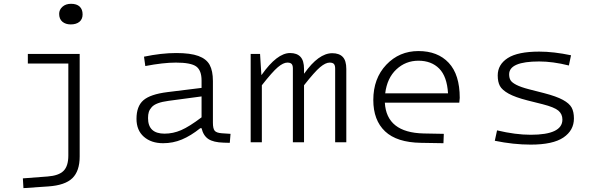

<svg xmlns="http://www.w3.org/2000/svg" viewBox="-20 -741 3109 1000"><path d="M348.1 -613.8Q321.8 -613.8 304.9 -627.9Q288.1 -642.1 288.1 -668.9Q288.1 -690.4 305.2 -705.8Q322.3 -721.2 350.1 -721.2Q379.4 -721.2 394.8 -706.8Q410.2 -692.4 410.2 -666Q410.2 -641.1 393.6 -627.4Q377 -613.8 348.1 -613.8ZM395 74.2Q395 149.9 356.9 187Q318.8 224.1 231 230L102.1 238.8L99.1 188L228 178.2Q286.1 173.8 311 148.9Q335.9 124 335.9 68.8V-410.2H125V-460H395Z M1088.9 -102.1Q1088.9 -71.3 1098.1 -60.1Q1107.4 -48.8 1135.7 -46.9L1180.7 -43.9L1176.8 2.9L1144.5 2Q1091.8 0.5 1065.4 -16.8Q1039.1 -34.2 1029.8 -73.2H1022.9Q973.6 -33.7 927.2 -14.4Q880.9 4.9 829.6 4.9Q767.6 4.9 729.2 -28.8Q690.9 -62.5 690.9 -122.1Q690.9 -187.5 726.8 -218.8Q762.7 -250 851.6 -261.2L1029.8 -283.2V-321.8Q1029.8 -374.5 1002 -394.8Q974.1 -415 896 -415Q830.1 -415 736.8 -397L730 -445.8Q820.8 -464.8 897.9 -464.8Q971.7 -464.8 1013.4 -449.5Q1055.2 -434.1 1072 -403.1Q1088.9 -372.1 1088.9 -318.8ZM836.9 -44.9Q881.3 -44.9 923.6 -63.2Q965.8 -81.5 1029.8 -129.9V-238.8L857.9 -215.8Q824.7 -211.4 803 -203.4Q781.2 -195.3 770.3 -183.1Q759.3 -170.9 755.1 -157.7Q751 -144.5 751 -126Q751 -44.9 836.9 -44.9Z M1334.5 -460 1341.3 -351.1H1342.8Q1422.9 -464.8 1490.7 -464.8Q1526.4 -464.8 1544.9 -445.1Q1563.5 -425.3 1563.5 -381.8V-357.9H1564.5Q1639.2 -463.9 1710.4 -463.9Q1746.6 -463.9 1765.1 -444.6Q1783.7 -425.3 1783.7 -381.8V0H1725.6V-383.8Q1725.6 -400.9 1719 -408Q1712.4 -415 1696.8 -415Q1675.8 -415 1647.2 -391.1Q1618.7 -367.2 1563.5 -296.9V0H1505.4V-384.8Q1505.4 -400.9 1498.8 -408Q1492.2 -415 1476.6 -415Q1455.6 -415 1427.2 -391.1Q1398.9 -367.2 1343.8 -296.9V0H1285.6V-460Z M2186.5 -45.9 2291.5 -43.9 2289.6 4.9 2172.4 2.9Q2046.9 1 1985.6 -56.9Q1924.3 -114.7 1924.3 -220.2Q1924.3 -332.5 1991.9 -403.8Q2059.6 -475.1 2159.2 -475.1Q2259.8 -475.1 2317.1 -413.8Q2374.5 -352.5 2374.5 -231Q2374.5 -223.1 2372.1 -206.1H1984.4Q1993.2 -50.3 2186.5 -45.9ZM2159.2 -424.8Q2092.8 -424.8 2044.4 -379.6Q1996.1 -334.5 1986.3 -254.9H2313.5Q2308.1 -343.3 2267.3 -384Q2226.6 -424.8 2159.2 -424.8Z M2969.2 -124Q2969.2 -62 2914.6 -24.9Q2859.9 12.2 2744.1 12.2Q2654.3 12.2 2557.1 -7.8L2568.8 -62Q2664.6 -39.1 2744.1 -39.1Q2909.2 -39.1 2909.2 -118.2Q2909.2 -147 2888.2 -164.8Q2867.2 -182.6 2806.2 -198.2L2728 -217.8Q2663.1 -234.4 2628.9 -253.4Q2594.7 -272.5 2583.5 -293.7Q2572.3 -314.9 2572.3 -348.1Q2572.3 -404.8 2624.5 -438.5Q2676.8 -472.2 2788.1 -472.2Q2863.8 -472.2 2954.1 -453.1L2942.9 -399.9Q2859.4 -420.9 2788.1 -420.9Q2631.8 -420.9 2631.8 -354Q2631.8 -335.9 2638.7 -323.7Q2645.5 -311.5 2668.9 -299.3Q2692.4 -287.1 2735.8 -275.9L2814 -255.9Q2877.9 -239.3 2911.6 -220.9Q2945.3 -202.6 2957.3 -180.7Q2969.2 -158.7 2969.2 -124Z"/></svg>

Font: IntelOne Mono Light
Style: Regular
Weight: 300
Designer: Fred Shallcrass
Foundry: Frere-Jones Type LLC
Version: Version 1.200;hotconv 1.1.0;makeotfexe 2.6.0;FJTRelease1.2